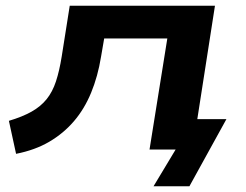

<svg xmlns="http://www.w3.org/2000/svg" viewBox="-20 -521 858 669"><path d="M515 128 592 0H511L528 -106H769L640 128ZM36 15 11 -100Q58 -114 90 -132Q122 -150 142.5 -175.5Q163 -201 175 -237.5Q187 -274 195 -324L223 -501H729L651 0H501L563 -387H343L332 -323Q321 -255 297.5 -198Q274 -141 237.5 -98.5Q201 -56 151.5 -27Q102 2 36 15Z"/></svg>

Font: Nunito Sans 7pt Expanded
Style: Bold Italic
Weight: 700
Width: 7
Italic angle: -9°
Designer: Vernon Adams
Foundry: Vernon Adams
Version: Version 3.101;gftools[0.9.27]